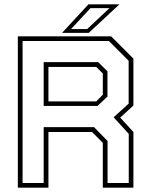

<svg xmlns="http://www.w3.org/2000/svg" viewBox="-20 -868 694 888"><path d="M62.5 0V-700H494L597 -597V-380L536 -324L597 -257.5V0H455.5V-207.5L405.5 -257.5H204V0ZM84.5 -21.5H182V-280H415L477.5 -216V-21.5H575.5V-249L505.5 -325.5L575 -388.5V-587L483.5 -678.5H84.5ZM204 -399H425L455.5 -430V-528L425 -558.5H204ZM182 -378V-580.5H434.5L477 -538V-421.5L431 -378ZM267 -716 389 -848H532.5L390.5 -716ZM308.5 -733.5H383L486.5 -830.5H398.5Z"/></svg>

Font: Tourney Thin ExtraLight
Style: Regular
Weight: 250
Version: Version 1.015